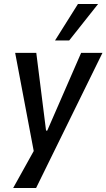

<svg xmlns="http://www.w3.org/2000/svg" viewBox="-20 -763 534 963"><path d="M46 180 155 -16 157 36 56 -498H162L211 -108H217L387 -498H494L161 180ZM256 -560 371 -743H472L327 -560Z"/></svg>

Font: Nunito Sans 7pt Condensed SemiBold
Style: Italic
Weight: 600
Width: 3
Italic angle: -9°
Designer: Vernon Adams
Foundry: Vernon Adams
Version: Version 3.101;gftools[0.9.27]